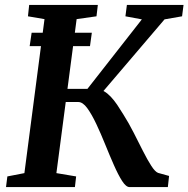

<svg xmlns="http://www.w3.org/2000/svg" viewBox="-20 -763 768 783"><path d="M101 -575 109 -629.5H354.5L347 -575ZM508.5 0Q494 0 478 -25Q462 -50 444.5 -89.8Q427 -129.5 409.2 -173.5Q391.5 -217.5 372.8 -257.2Q354 -297 335.8 -322Q317.5 -347 299 -347H217.5L224.5 -400.5H336.5L558.5 -684L491.5 -696.5L497.5 -743H728.5L722.5 -696.5L651 -684L367 -351L378.5 -398Q392 -398 405.2 -390.2Q418.5 -382.5 431.8 -368.5Q445 -354.5 457.8 -335.8Q470.5 -317 483.5 -295.5Q505 -261.5 525 -222.2Q545 -183 563 -147.2Q581 -111.5 596.8 -87Q612.5 -62.5 624.5 -58L669.5 -45.5L664.5 0ZM4.5 0 10 -43.5 79.5 -57 161.5 -685 94 -696.5 99 -743H379L373.5 -696.5L292.5 -685L210 -57L290.5 -43.5L285.5 0Z"/></svg>

Font: Merriweather 24pt SemiBold
Style: Italic
Weight: 600
Italic angle: -7.8°
Version: Version 2.101